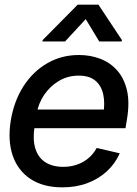

<svg xmlns="http://www.w3.org/2000/svg" viewBox="-20 -787 585 818"><path d="M245.6 11.2Q164.1 11.2 110.1 -24.4Q56.2 -60.1 34.2 -124Q12.2 -188 25.9 -273.4Q39.6 -356.4 79.8 -419.2Q120.1 -481.9 180.9 -517.3Q241.7 -552.7 316.4 -552.7Q363.8 -552.7 405.8 -537.1Q447.8 -521.5 478 -488.3Q508.3 -455.1 520.8 -402.8Q533.2 -350.6 520.5 -276.4L514.6 -240.7H80.6L93.8 -320.3H473.6L419.4 -295.9Q428.2 -346.7 419.9 -384.5Q411.6 -422.4 386 -443.6Q360.4 -464.8 315.4 -464.8Q268.6 -464.8 230.7 -442.1Q192.9 -419.4 168.2 -382.8Q143.6 -346.2 136.2 -303.2L127.4 -249Q118.7 -193.4 130.4 -154.8Q142.1 -116.2 172.6 -96.2Q203.1 -76.2 249.5 -76.2Q281.2 -76.2 308.3 -85.7Q335.4 -95.2 356.7 -113Q377.9 -130.9 392.1 -156.7L490.2 -133.8Q470.7 -89.8 435.5 -57.4Q400.4 -24.9 352.3 -6.8Q304.2 11.2 245.6 11.2ZM402.8 -610.4 345.2 -705.6 257.3 -610.4H160.6L161.6 -616.2L311 -767.1H399.4L499.5 -616.2L498.5 -610.4Z"/></svg>

Font: Inter Tight Medium
Style: Italic
Weight: 500
Italic angle: -9.39999°
Designer: Rasmus Andersson
Foundry: rsms
Version: Version 3.004